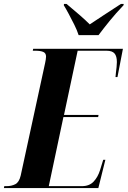

<svg xmlns="http://www.w3.org/2000/svg" viewBox="-60 -964 654 984"><path d="M-40 0 -38 -10H-26Q-1 -10 18.5 -20Q38 -30 46 -64L171 -640Q173 -649 174.5 -658.5Q176 -668 176 -674Q176 -692 161.5 -698Q147 -704 122 -704H108L110 -714H570L542 -569H532Q532 -576 534 -590.5Q536 -605 537.5 -620.5Q539 -636 539 -646Q539 -676 527 -690Q515 -704 486 -704H338L268 -375H445L443 -364H265L190 -10H360Q398 -10 420 -33.5Q442 -57 453 -93L469 -145H480L444 0ZM343 -784Q335 -809 320.5 -838Q306 -867 291.5 -894Q277 -921 267 -937L268 -944H281Q323 -909 351 -884.5Q379 -860 400 -839Q429 -858 468 -884Q507 -910 560 -944H574L573 -937Q533 -895 502.5 -857.5Q472 -820 445 -784Z"/></svg>

Font: Noto Serif Display ExtraCondensed ExtraBold
Style: Italic
Weight: 800
Width: 2
Italic angle: -12°
Designer: Monotype Design Team
Foundry: Monotype Imaging Inc.
Version: Version 2.009